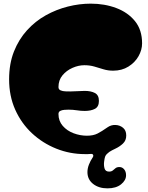

<svg xmlns="http://www.w3.org/2000/svg" viewBox="-20 -834 812 1054"><path d="M446 12Q364 12 289 -18Q214 -48 155.5 -102.5Q97 -157 63.5 -232Q30 -307 30 -398Q30 -484 56.5 -551Q83 -618 128.5 -668Q174 -718 231.5 -750Q289 -782 352.5 -798Q416 -814 478 -814Q554 -814 618 -790Q682 -766 721 -718Q760 -670 760 -596Q760 -560 740.5 -525.5Q721 -491 685 -468.5Q649 -446 601 -446Q573 -446 548.5 -453.5Q524 -461 498.5 -468.5Q473 -476 443 -476Q411 -476 378 -461.5Q345 -447 323 -420.5Q301 -394 301 -356Q301 -343 312.5 -338Q324 -333 339 -332.5Q354 -332 366 -332Q387 -332 406.5 -333.5Q426 -335 445 -335Q479 -335 501 -323.5Q523 -312 523 -280Q523 -248 501 -236.5Q479 -225 445 -225Q424 -225 402 -228.5Q380 -232 356 -232Q346 -232 333 -231Q320 -230 310.5 -225Q301 -220 301 -208Q301 -170 324.5 -143Q348 -116 384 -102.5Q420 -89 457 -89Q492 -89 515.5 -101Q539 -113 570 -135Q590 -149 614 -148Q638 -147 655.5 -132.5Q673 -118 673 -90Q673 -63 655 -46Q637 -29 614.5 -18.5Q592 -8 580 0Q573 5 566.5 11.5Q560 18 557 26Q554 34 551.5 54Q549 74 554 91Q559 108 579 108Q592 108 599.5 101.5Q607 95 614.5 89Q622 83 636 83Q651 83 661.5 95.5Q672 108 672 128Q672 156 644.5 178Q617 200 570 200Q522 200 491 175.5Q460 151 460 111Q460 91 468 70Q476 49 489 30Q494 22 491 16Q488 10 479 11Q471 12 462.5 12Q454 12 446 12Z"/></svg>

Font: Matemasie
Style: Regular
Weight: 400
Designer: Adam Yeo
Version: Version 1.001; ttfautohint (v1.8.4.7-5d5b)